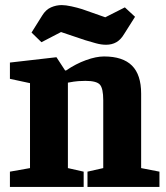

<svg xmlns="http://www.w3.org/2000/svg" viewBox="-20 -735 652 755"><path d="M19 0V-60L98 -74V-408L19 -425V-489L202 -510L236 -458H240Q278 -484 318 -498.5Q358 -513 389 -513Q463 -513 499 -477Q535 -441 535 -367V-74L607 -60V0H324V-60L386 -74V-341Q386 -387 373 -402Q360 -417 316 -417Q303 -417 288 -416Q273 -415 247 -410V-74L309 -60V0ZM397 -559Q378 -559 356.5 -565Q335 -571 315 -577L220 -609L143 -569L104 -607L146 -674Q160 -697 180.5 -706Q201 -715 223 -715Q238 -715 261 -710Q284 -705 303 -699L394 -667L471 -706L511 -669L468 -601Q455 -579 437.5 -569Q420 -559 397 -559Z"/></svg>

Font: Faustina Light ExtraBold
Style: Regular
Weight: 800
Version: Version 1.200